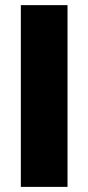

<svg xmlns="http://www.w3.org/2000/svg" viewBox="-20 -731 346 751"><path d="M244.1 0H61.5V-710.9H244.1Z"/></svg>

Font: Heebo Black
Style: Regular
Weight: 900
Designer: Oded Ezer
Foundry: Ezer Type House
Version: Version 3.100